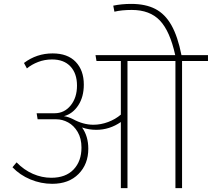

<svg xmlns="http://www.w3.org/2000/svg" viewBox="-20 -965 1087 985"><path d="M1047 -652H914V0H880V-652H634V0H600V-339Q542 -299 474 -299Q436 -299 401 -311Q433 -266 433 -202Q433 -123 383 -72.5Q333 -22 248 -22Q190 -22 136 -44.5Q82 -67 44 -107L65 -132Q103 -93 149 -73Q195 -53 243 -53Q317 -53 357.5 -95.5Q398 -138 398 -208Q398 -255 378.5 -288Q359 -321 329.5 -337Q300 -353 269 -353H173L168 -384H260Q310 -384 342.5 -424Q375 -464 375 -526Q375 -588 341.5 -624Q308 -660 247 -660Q209 -660 175.5 -647Q142 -634 118 -614L103 -642Q168 -691 250 -691Q327 -691 368.5 -647.5Q410 -604 410 -531Q410 -468 381.5 -424.5Q353 -381 308 -369Q330 -366 354 -354Q407 -325 459 -325Q497 -325 534.5 -339Q572 -353 600 -377V-652H475L470 -682H879Q852 -805 800.5 -859.5Q749 -914 656 -914Q604 -914 567 -905L561 -936Q604 -945 653 -945Q727 -945 777 -919Q827 -893 859.5 -835.5Q892 -778 911 -682H1047Z"/></svg>

Font: FiraGO UltraLight
Style: Regular
Weight: 200
Designer: bBox Type
Foundry: bBox Type GmbH
Version: Version 1.001